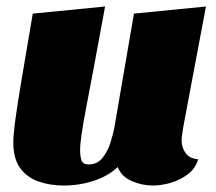

<svg xmlns="http://www.w3.org/2000/svg" viewBox="-20 -552 667 592"><path d="M176 20Q134 20 98.5 7.5Q63 -5 42 -34Q21 -63 21 -113Q21 -135 27 -180.5Q33 -226 46.5 -306Q60 -386 81 -510L304 -532Q284 -422 269.5 -345.5Q255 -269 245.5 -219Q236 -169 231.5 -138Q227 -107 227 -88Q227 -72 231 -58.5Q235 -45 254 -45Q279 -45 295 -64Q311 -83 320 -110.5Q329 -138 333 -161L393 -510L615 -532L545 -160Q544 -152 542 -140Q540 -128 540 -118Q540 -98 552 -80.5Q564 -63 591 -61Q583 -33 559.5 -15Q536 3 507 11.5Q478 20 451 20Q417 20 385.5 6Q354 -8 343 -37Q315 -10 270.5 5Q226 20 176 20Z"/></svg>

Font: Sansita Swashed Black
Style: Regular
Weight: 900
Designer: Pablo Cosgaya
Foundry: Omnibus-Type
Version: Version 1.003; ttfautohint (v1.8.3)